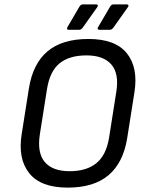

<svg xmlns="http://www.w3.org/2000/svg" viewBox="-20 -845 669 877"><path d="M289 12Q166 12 113.5 -54Q61 -120 79 -232L112 -441Q130 -554 197 -610.5Q264 -667 384 -667Q507 -667 559.5 -601.5Q612 -536 594 -423L561 -214Q543 -102 476 -45Q409 12 289 12ZM298 -63Q375 -63 420 -99.5Q465 -136 478 -215L511 -424Q525 -508 489 -550Q453 -592 375 -592Q297 -592 252.5 -556Q208 -520 195 -440L162 -231Q149 -147 184.5 -105Q220 -63 298 -63ZM293 -709Q288 -709 286.5 -712.5Q285 -716 288 -721L343 -815Q347 -821 350.5 -823Q354 -825 360 -825H419Q425 -825 426.5 -821Q428 -817 424 -812L358 -719Q351 -709 342 -709ZM433 -709Q428 -709 426.5 -712.5Q425 -716 428 -721L483 -815Q487 -821 490.5 -823Q494 -825 500 -825H559Q565 -825 566.5 -821Q568 -817 564 -812L498 -719Q491 -709 482 -709Z"/></svg>

Font: Sofia Sans Hairline
Style: Italic
Weight: 1
Italic angle: -9°
Designer: Botio Nikoltchev, Ani Petrova
Foundry: lettersoup
Version: Version 4.102